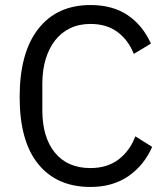

<svg xmlns="http://www.w3.org/2000/svg" viewBox="-20 -730 661 762"><path d="M339 12Q206 12 132 -78.5Q58 -169 58 -345Q58 -521 132 -615.5Q206 -710 339 -710Q427 -710 486.5 -670Q546 -630 579 -557L511 -516Q490 -570 447 -602.5Q404 -635 339 -635Q294 -635 258.5 -618Q223 -601 198.5 -569.5Q174 -538 161 -494.5Q148 -451 148 -397V-293Q148 -185 198 -124Q248 -63 339 -63Q406 -63 451 -97.5Q496 -132 517 -189L584 -147Q551 -73 489 -30.5Q427 12 339 12Z"/></svg>

Font: IBM Plex Sans KR
Style: Regular
Weight: 400
Designer: Mike Abbink; Paul van der Laan; Pieter van Rosmalen; Wujin Sim; Chorong Kim; Dohee Lee;
Foundry: Sandoll Inc.
Version: Version 1.000